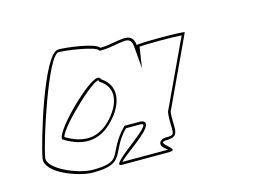

<svg xmlns="http://www.w3.org/2000/svg" viewBox="-94 -881 1455 1058"><g transform="rotate(-15 633.5 -352.5)"><path d="M68 -146C56 -66 234 0 318 0C511 0 445 -78 555 -189H638C723 -189 398 0 482 0H748C832 0 673 -68 758 -68C842 -68 805 -133 817 -214L1005 -616C1006 -624 732 -624 731 -616C723 -710 630 -654 534 -654C511 -686 353 -705 307 -705C222 -705 81 -228 68 -146ZM83 -146C97 -236 244 -690 305 -690C350 -690 506 -667 522 -644L525 -639H532C642 -639 709 -691 715 -613L726 -486L744 -604C790 -608 937 -608 984 -604L802 -216V-214C795 -168 802 -128 799 -106C797 -91 795 -83 761 -83C747 -83 735 -83 724 -73C697 -47 745 -19 749 -15H488C521 -52 659 -137 667 -180C671 -199 652 -204 640 -204H550L546 -199C481 -133 470 -76 448 -49C432 -29 403 -15 320 -15C235 -15 74 -85 83 -146ZM199 -221 206 -217C301 -159 393 -158 473 -237C485 -249 496 -261 506 -274C559 -344 574 -432 493 -485C490 -494 483 -498 476 -498C425 -500 209 -290 200 -230ZM215 -230C224 -286 488 -531 479 -475C572 -419 537 -319 464 -247C391 -175 307 -174 215 -230Z"/></g></svg>

Font: Ampere
Style: OuLnIta
Weight: 400
Version: Version 1